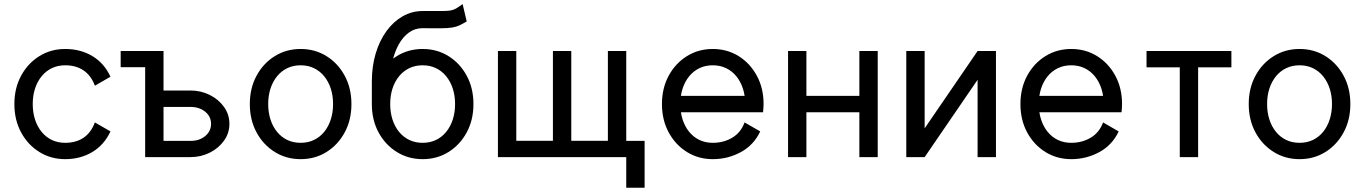

<svg xmlns="http://www.w3.org/2000/svg" viewBox="-20 -752 6532 919"><path d="M136.7 -253.9Q136.7 -294.4 147.7 -328.1Q158.7 -361.8 179.2 -387Q199.7 -412.1 228.3 -425.8Q256.8 -439.5 292 -439.5Q343.8 -439.5 379.9 -415Q416 -390.6 434.1 -341.8L508.8 -384.8Q478.5 -450.2 421.6 -483.9Q364.7 -517.6 292 -517.6Q223.6 -517.6 168.5 -483.4Q113.3 -449.2 81.1 -389.6Q48.8 -330.1 48.8 -253.9Q48.8 -177.7 81.1 -118.2Q113.3 -58.6 168.5 -24.4Q223.6 9.8 292 9.8Q364.7 9.8 421.6 -24.2Q478.5 -58.1 508.8 -123L434.1 -166Q416 -117.2 379.9 -92.8Q343.8 -68.4 292 -68.4Q256.8 -68.4 228.3 -82Q199.7 -95.7 179.2 -120.8Q158.7 -146 147.7 -179.9Q136.7 -213.9 136.7 -253.9Z M557.6 -430.2H674.8V-507.8H557.6ZM762.7 -77.6V-240.2H891.6Q934.1 -240.2 962.2 -217.3Q990.2 -194.3 990.2 -159.2Q990.2 -124 962.2 -100.8Q934.1 -77.6 891.6 -77.6ZM762.7 -318.8V-507.8H674.8V0H891.6Q941.4 0 983.9 -21.2Q1026.4 -42.5 1052.2 -78.6Q1078.1 -114.7 1078.1 -159.2Q1078.1 -204.1 1052.2 -240.2Q1026.4 -276.4 983.9 -297.6Q941.4 -318.8 891.6 -318.8Z M1263.7 -253.9Q1263.7 -294.4 1274.7 -328.1Q1285.6 -361.8 1306.2 -387Q1326.7 -412.1 1355.2 -425.8Q1383.8 -439.5 1418.9 -439.5Q1454.1 -439.5 1482.7 -425.8Q1511.2 -412.1 1531.7 -387Q1552.2 -361.8 1563.2 -328.1Q1574.2 -294.4 1574.2 -253.9Q1574.2 -213.9 1563.2 -179.9Q1552.2 -146 1531.7 -120.8Q1511.2 -95.7 1482.7 -82Q1454.1 -68.4 1418.9 -68.4Q1383.8 -68.4 1355.2 -82Q1326.7 -95.7 1306.2 -120.8Q1285.6 -146 1274.7 -179.9Q1263.7 -213.9 1263.7 -253.9ZM1175.8 -253.9Q1175.8 -177.7 1208 -118.2Q1240.2 -58.6 1295.4 -24.4Q1350.6 9.8 1418.9 9.8Q1487.8 9.8 1542.7 -24.4Q1597.7 -58.6 1629.9 -118.2Q1662.1 -177.7 1662.1 -253.9Q1662.1 -330.1 1629.9 -389.6Q1597.7 -449.2 1542.7 -483.4Q1487.8 -517.6 1418.9 -517.6Q1350.6 -517.6 1295.4 -483.4Q1240.2 -449.2 1208 -389.6Q1175.8 -330.1 1175.8 -253.9Z M1847.7 -361.3Q1847.7 -411.6 1858.2 -457.5Q1868.7 -503.4 1888.7 -539.6Q1908.7 -575.7 1937.5 -596.4Q1966.3 -617.2 2002.9 -617.2Q2021.5 -617.2 2027.6 -616.9Q2033.7 -616.7 2037.6 -616.7Q2041.5 -616.7 2052.2 -616.7Q2063 -616.7 2090.3 -616.7Q2124.5 -616.7 2145 -620.4Q2165.5 -624 2180.7 -631.3Q2195.8 -638.7 2213.9 -649.4L2194.3 -732.4Q2174.8 -718.3 2162.1 -710.9Q2149.4 -703.6 2134 -701.4Q2118.7 -699.2 2089.8 -699.2Q2071.8 -699.2 2065.7 -699.2Q2059.6 -699.2 2055.7 -699.2Q2051.8 -699.2 2041 -699.2Q2030.3 -699.2 2002.9 -699.2Q1951.7 -699.2 1907.5 -674.1Q1863.3 -648.9 1830.1 -603.5Q1796.9 -558.1 1778.3 -496.3Q1759.8 -434.6 1759.8 -361.3V-253.9H1847.7ZM2002.9 -439.5Q2038.1 -439.5 2066.7 -425.8Q2095.2 -412.1 2115.7 -387Q2136.2 -361.8 2147.2 -328.1Q2158.2 -294.4 2158.2 -253.9Q2158.2 -213.9 2147.2 -179.9Q2136.2 -146 2115.7 -120.8Q2095.2 -95.7 2066.7 -82Q2038.1 -68.4 2002.9 -68.4Q1967.8 -68.4 1939.2 -82Q1910.6 -95.7 1890.1 -120.8Q1869.6 -146 1858.6 -179.9Q1847.7 -213.9 1847.7 -253.9Q1847.7 -294.4 1858.6 -328.1Q1869.6 -361.8 1890.1 -387Q1910.6 -412.1 1939.2 -425.8Q1967.8 -439.5 2002.9 -439.5ZM2002.9 -517.6Q1934.6 -517.6 1879.4 -483.4Q1824.2 -449.2 1792 -389.6Q1759.8 -330.1 1759.8 -253.9Q1759.8 -177.7 1792 -118.2Q1824.2 -58.6 1879.4 -24.4Q1934.6 9.8 2002.9 9.8Q2071.8 9.8 2126.7 -24.4Q2181.6 -58.6 2213.9 -118.2Q2246.1 -177.7 2246.1 -253.9Q2246.1 -330.1 2213.9 -389.6Q2181.6 -449.2 2126.7 -483.4Q2071.8 -517.6 2002.9 -517.6Z M2933.6 -77.6V0H2977.5V146.5H3065.4V-77.6ZM2451.2 -507.8H2363.3V0H2451.2H2626.5V-78.1H2451.2ZM2889.6 -507.8V-78.1H2714.4V-507.8H2626.5V0H2714.4H2889.6H2977.5V-507.8Z M3184.6 -293V-214.8H3543.9L3578.1 -293ZM3543.9 -166Q3525.9 -117.2 3484.6 -92.8Q3443.4 -68.4 3391.6 -68.4Q3356.4 -68.4 3327.9 -82Q3299.3 -95.7 3278.8 -120.8Q3258.3 -146 3247.3 -179.9Q3236.3 -213.9 3236.3 -253.9Q3236.3 -294.4 3247.3 -328.1Q3258.3 -361.8 3278.8 -387Q3299.3 -412.1 3327.9 -425.8Q3356.4 -439.5 3391.6 -439.5Q3426.8 -439.5 3455.3 -425.8Q3483.9 -412.1 3504.4 -387Q3524.9 -361.8 3535.9 -328.1Q3546.9 -294.4 3546.9 -253.9Q3546.9 -243.7 3546.1 -234.1Q3545.4 -224.6 3543.9 -214.8H3632.3Q3633.3 -224.6 3634 -234.4Q3634.8 -244.1 3634.8 -253.9Q3634.8 -330.1 3602.5 -389.6Q3570.3 -449.2 3515.4 -483.4Q3460.4 -517.6 3391.6 -517.6Q3323.2 -517.6 3268.1 -483.4Q3212.9 -449.2 3180.7 -389.6Q3148.4 -330.1 3148.4 -253.9Q3148.4 -177.7 3180.7 -118.2Q3212.9 -58.6 3268.1 -24.4Q3323.2 9.8 3391.6 9.8Q3464.4 9.8 3526.4 -24.2Q3588.4 -58.1 3618.7 -123Z M3752 -507.8V0H3839.8V-214.8H4093.3V0H4181.2V-507.8H4093.3V-293H3839.8V-507.8Z M4659.2 -507.8H4747.1V0H4659.2V-370.1L4405.8 0H4317.9V-507.8H4405.8V-137.7Z M4900.4 -293V-214.8H5259.8L5293.9 -293ZM5259.8 -166Q5241.7 -117.2 5200.4 -92.8Q5159.2 -68.4 5107.4 -68.4Q5072.3 -68.4 5043.7 -82Q5015.1 -95.7 4994.6 -120.8Q4974.1 -146 4963.1 -179.9Q4952.1 -213.9 4952.1 -253.9Q4952.1 -294.4 4963.1 -328.1Q4974.1 -361.8 4994.6 -387Q5015.1 -412.1 5043.7 -425.8Q5072.3 -439.5 5107.4 -439.5Q5142.6 -439.5 5171.1 -425.8Q5199.7 -412.1 5220.2 -387Q5240.7 -361.8 5251.7 -328.1Q5262.7 -294.4 5262.7 -253.9Q5262.7 -243.7 5262 -234.1Q5261.2 -224.6 5259.8 -214.8H5348.1Q5349.1 -224.6 5349.9 -234.4Q5350.6 -244.1 5350.6 -253.9Q5350.6 -330.1 5318.4 -389.6Q5286.1 -449.2 5231.2 -483.4Q5176.3 -517.6 5107.4 -517.6Q5039.1 -517.6 4983.9 -483.4Q4928.7 -449.2 4896.5 -389.6Q4864.3 -330.1 4864.3 -253.9Q4864.3 -177.7 4896.5 -118.2Q4928.7 -58.6 4983.9 -24.4Q5039.1 9.8 5107.4 9.8Q5180.2 9.8 5242.2 -24.2Q5304.2 -58.1 5334.5 -123Z M5714.8 0V-429.7H5874V-507.8H5467.8V-429.7H5627V0Z M6044.9 -253.9Q6044.9 -294.4 6055.9 -328.1Q6066.9 -361.8 6087.4 -387Q6107.9 -412.1 6136.5 -425.8Q6165 -439.5 6200.2 -439.5Q6235.4 -439.5 6263.9 -425.8Q6292.5 -412.1 6313 -387Q6333.5 -361.8 6344.5 -328.1Q6355.5 -294.4 6355.5 -253.9Q6355.5 -213.9 6344.5 -179.9Q6333.5 -146 6313 -120.8Q6292.5 -95.7 6263.9 -82Q6235.4 -68.4 6200.2 -68.4Q6165 -68.4 6136.5 -82Q6107.9 -95.7 6087.4 -120.8Q6066.9 -146 6055.9 -179.9Q6044.9 -213.9 6044.9 -253.9ZM5957 -253.9Q5957 -177.7 5989.3 -118.2Q6021.5 -58.6 6076.7 -24.4Q6131.8 9.8 6200.2 9.8Q6269 9.8 6324 -24.4Q6378.9 -58.6 6411.1 -118.2Q6443.4 -177.7 6443.4 -253.9Q6443.4 -330.1 6411.1 -389.6Q6378.9 -449.2 6324 -483.4Q6269 -517.6 6200.2 -517.6Q6131.8 -517.6 6076.7 -483.4Q6021.5 -449.2 5989.3 -389.6Q5957 -330.1 5957 -253.9Z"/></svg>

Font: Giphurs SC
Style: Regular
Weight: 400
Version: Version 0.920